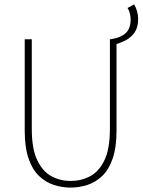

<svg xmlns="http://www.w3.org/2000/svg" viewBox="-20 -838 646 870"><path d="M506 -638 480 -660Q514 -665 534 -676.5Q554 -688 563 -706Q572 -724 572 -750Q572 -761 569 -775Q566 -789 558 -802L588 -818Q597 -802 601.5 -785.5Q606 -769 606 -752Q606 -716 591.5 -693.5Q577 -671 554 -658Q531 -645 506 -638ZM300 12Q261 12 224 0Q187 -12 157 -40.5Q127 -69 109.5 -119.5Q92 -170 92 -246V-660H124V-254Q124 -163 149 -111.5Q174 -60 214 -39Q254 -18 300 -18Q347 -18 387.5 -39Q428 -60 453 -111.5Q478 -163 478 -254V-660H508V-246Q508 -170 490.5 -119.5Q473 -69 443 -40.5Q413 -12 376 0Q339 12 300 12Z"/></svg>

Font: Source Code Pro ExtraLight ExtraLight
Style: Regular
Weight: 250
Monospace: yes
Version: Version 1.018;hotconv 1.0.116;makeotfexe 2.5.65601